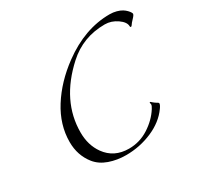

<svg xmlns="http://www.w3.org/2000/svg" viewBox="-187 -1101 1367 1335"><g transform="rotate(-30 496.0 -433.0)"><path d="M944 -744Q939 -736 934 -736Q928 -736 928 -744Q928 -778 882 -810Q836 -842 784 -842Q609 -842 484 -728Q263 -527 263 -275Q263 -173 315 -100Q380 -9 500 -9Q586 -9 658.5 -55.5Q731 -102 773 -168Q786 -188 786 -199Q786 -204 784.5 -207.5Q783 -211 783 -213Q783 -217 788 -217Q790 -217 791.5 -215.5Q793 -214 798.5 -209Q804 -204 811 -199Q816 -195 822 -191.5Q828 -188 831.5 -186Q835 -184 837 -181.5Q839 -179 839 -176Q839 -164 822 -141Q768 -65 669 -22.5Q570 20 460 20Q388 20 325.5 -2Q263 -24 226 -70Q164 -148 164 -255Q164 -393 244.5 -520.5Q325 -648 460 -747Q649 -886 848 -886Q877 -886 902.5 -879Q928 -872 944 -862Q960 -852 971 -840.5Q982 -829 987 -820.5Q992 -812 992 -808Q992 -798 971.5 -777Q951 -756 944 -744Z"/></g></svg>

Font: Miama Nueva
Style: Medium
Weight: 400
Italic angle: -28°
Version: Version 1.0